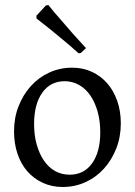

<svg xmlns="http://www.w3.org/2000/svg" viewBox="-20 -734 538 766"><path d="M230 12Q187 12 151 -4.5Q115 -21 89.5 -50Q64 -79 50 -120Q36 -161 36 -210Q36 -264 54 -310Q72 -356 103 -390.5Q134 -425 176.5 -444.5Q219 -464 268 -464Q311 -464 346.5 -447.5Q382 -431 407.5 -402Q433 -373 447.5 -332Q462 -291 462 -242Q462 -188 444 -142Q426 -96 395 -61.5Q364 -27 321.5 -7.5Q279 12 230 12ZM258 -37Q315 -37 347.5 -82.5Q380 -128 380 -206Q380 -251 369.5 -288.5Q359 -326 340.5 -353Q322 -380 295.5 -395Q269 -410 238 -410Q181 -410 148.5 -364Q116 -318 116 -239Q116 -194 126.5 -157Q137 -120 155.5 -93Q174 -66 200 -51.5Q226 -37 258 -37ZM125 -671 163 -712 173 -714Q195 -686 221 -657Q242 -632 269 -601.5Q296 -571 323 -542L303 -523L294 -521Q262 -550 231.5 -575Q201 -600 178 -619Q150 -641 126 -660Z"/></svg>

Font: Alegreya
Style: Regular
Weight: 400
Designer: Juan Pablo del Peral
Foundry: Juan Pablo del Peral
Version: Version 1.003